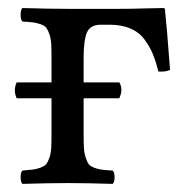

<svg xmlns="http://www.w3.org/2000/svg" viewBox="-20 -451 456 473"><path d="M228 -390.1Q202.6 -390.1 194.3 -371.3Q186 -352.5 186 -307.1V-248H273.9Q284.2 -231.4 273.9 -209H186V-122.1Q186 -100.6 186.8 -86.9Q187.5 -73.2 191.2 -62.5Q194.8 -51.8 198.7 -46.6Q202.6 -41.5 212.2 -37.8Q221.7 -34.2 231 -33Q240.2 -31.7 257.8 -30.8Q262.2 -26.4 262.2 -14.4Q262.2 -2.4 257.8 2Q193.4 0 147 0Q101.6 0 35.2 2Q30.8 -2.4 30.8 -14.4Q30.8 -26.4 35.2 -30.8Q53.2 -32.2 62 -33.4Q70.8 -34.7 80.6 -38.3Q90.3 -42 94.2 -47.1Q98.1 -52.2 101.8 -62.7Q105.5 -73.2 106.2 -86.9Q106.9 -100.6 106.9 -122.1V-209H21Q12.2 -228.5 21 -248H106.9V-307.1Q106.9 -328.6 106.2 -342.3Q105.5 -356 101.8 -366.5Q98.1 -377 94.2 -382.3Q90.3 -387.7 80.6 -391.1Q70.8 -394.5 61.8 -395.8Q52.7 -397 35.2 -397.9Q30.8 -402.3 30.8 -414.6Q30.8 -426.8 35.2 -431.2Q101.6 -429.2 146 -429.2H272Q310.1 -429.2 332 -430.2L383.8 -431.2Q384.3 -430.7 385 -430.2Q385.7 -429.7 386.2 -429.2Q391.1 -384.3 398.9 -278.8Q388.2 -273.4 370.1 -274.9Q363.8 -300.3 356.4 -318.1Q349.1 -335.9 335.9 -353.8Q322.8 -371.6 301 -380.9Q279.3 -390.1 250 -390.1Z"/></svg>

Font: Common Serif
Style: Regular
Weight: 400
Designer: Philipp H. Poll, Khaled Hosny
Foundry: Stefan Peev, Context Ltd.
Version: Version 1.026